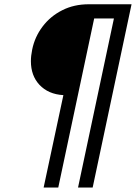

<svg xmlns="http://www.w3.org/2000/svg" viewBox="-20 -710 625 883"><path d="M271.5 -272.5Q202.1 -276.4 161.1 -320.3Q122.1 -362.3 122.1 -428.7Q122.1 -453.1 127.9 -481.4Q139.6 -540 175.8 -587.9Q211.9 -635.7 266.6 -663.1Q320.3 -690.4 388.7 -690.4H585L406.2 152.3H338.9L503.9 -625H413.1L248 152.3H180.7Z"/></svg>

Font: Dinish
Style: Italic
Weight: 400
Italic angle: -12°
Designer: Bert Driehuis
Foundry: Playbeing
Version: Version 3.002; git-62d0f29-release